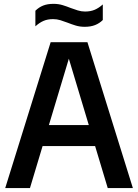

<svg xmlns="http://www.w3.org/2000/svg" viewBox="-20 -954 700 974"><path d="M6.5 0 237 -740H423.5L654 0H526.5L321.5 -682H337L132 0ZM144.5 -213 171.5 -319.5H488.5L515 -213ZM409.5 -818Q385 -818 363.8 -824.5Q342.5 -831 322.5 -839Q304.5 -846 286.5 -851.5Q268.5 -857 249.5 -857Q221.5 -857 200.8 -848Q180 -839 159.5 -820.5V-899.5Q177 -917 199 -925.8Q221 -934.5 251.5 -934.5Q276 -934.5 297.5 -928Q319 -921.5 338.5 -913.5Q356.5 -907 374.5 -901.2Q392.5 -895.5 411.5 -895.5Q439.5 -895.5 460.5 -904.5Q481.5 -913.5 501.5 -931.5V-852.5Q484.5 -835.5 462.2 -826.8Q440 -818 409.5 -818Z"/></svg>

Font: Encode Sans SC SemiCondensed SemiBold
Style: Regular
Weight: 600
Width: 4
Designer: Multiple Designers
Foundry: Impallari Type
Version: Version 3.002